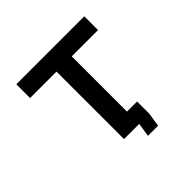

<svg xmlns="http://www.w3.org/2000/svg" viewBox="-160 -700 919 919"><g transform="rotate(-45 300.0 -240.0)"><path d="M249 -457H70V-550H530V-457H352V-83H420.5V0L409.5 70H341L352 0H249Z"/></g></svg>

Font: JuliaMono SemiBold
Style: Regular
Weight: 600
Monospace: yes
Designer: cormullion
Foundry: corm
Version: Version 0.055; ttfautohint (v1.8.4)